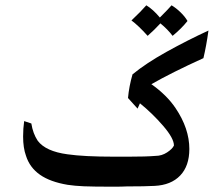

<svg xmlns="http://www.w3.org/2000/svg" viewBox="-20 -696 825 723"><path d="M98 -231Q104 -193 122 -166Q152 -126 234 -115Q296 -106 411 -106H463Q531 -106 566 -109Q589 -109 609 -122Q629 -135 635 -148Q635 -175 594.5 -222Q554 -269 507 -307L498 -287L462 -327Q466 -371 479 -416Q530 -458 607.5 -501Q685 -544 765 -581Q757 -523 746 -477Q627 -423 550 -379Q608 -338 641 -289Q693 -212 693 -135Q693 -71 658.5 -35Q624 1 562 4Q527 6 457 6Q440 7 405 7Q331 7 296 5.5Q261 4 235 0Q169 -11 130.5 -38Q92 -65 78 -109Q67 -139 67 -182Q67 -212 71 -240ZM686 -617Q664 -589 630 -561Q611 -586 584 -608Q562 -584 536 -561Q501 -600 475 -619Q512 -654 531 -676Q556 -661 582 -630Q616 -664 626 -676Q643 -666 660 -649.5Q677 -633 686 -617Z"/></svg>

Font: Mirza Medium
Style: Regular
Weight: 500
Designer: Arabic design by Kourosh Beigpour, Latin design by Eduardo Tunni, engineering by Lasse Fister
Version: Version 1.0010g